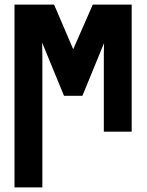

<svg xmlns="http://www.w3.org/2000/svg" viewBox="-20 -572 640 834"><path d="M164 242V-276Q164 -306 164 -329.5Q164 -353 163 -387L258 -156H338L432 -385Q431 -358 431 -339Q431 -320 431 -292V0H552V-552H383L298 -358L215 -552H43V242Z"/></svg>

Font: Noto Sans Mono UI ExtraBold
Style: Regular
Weight: 800
Designer: Monotype Design team
Foundry: Monotype Imaging Inc.
Version: 1.000